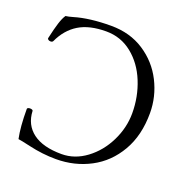

<svg xmlns="http://www.w3.org/2000/svg" viewBox="-124 -790 889 918"><g transform="rotate(20 320.5 -331.5)"><path d="M119.1 -2.9Q69.8 -14.2 56.6 -15.6Q44.4 -73.2 44.4 -165Q44.4 -168.5 48.8 -170.4Q53.2 -172.4 58.6 -172.4Q64.9 -172.4 69.3 -170.4Q73.7 -168.5 73.7 -165Q76.7 -95.7 127.9 -57.1Q179.2 -18.6 273.9 -18.6Q340.8 -18.6 398.9 -61.8Q457 -105 491.2 -174.3Q525.4 -243.7 525.4 -317.4Q525.4 -401.4 494.9 -476.3Q464.4 -551.3 407.2 -597.2Q350.1 -643.1 275.4 -643.1Q189.9 -643.1 136.2 -610.4Q82.5 -577.6 52.7 -512.7Q49.3 -506.8 40.5 -506.8Q33.7 -506.8 28.8 -510.3Q23.9 -513.7 24.9 -518.6Q36.1 -569.3 45.7 -599.4Q55.2 -629.4 66.4 -645.5Q80.6 -647 102.1 -653.3Q178.7 -676.3 288.6 -676.3Q384.3 -676.3 456.3 -629.4Q528.3 -582.5 566.7 -506.6Q605 -430.7 605 -347.2Q605 -233.4 557.6 -151.9Q510.3 -70.3 430.9 -28.6Q351.6 13.2 256.8 13.2Q188.5 13.2 119.1 -2.9Z"/></g></svg>

Font: JuniusX Light
Style: Regular
Weight: 300
Designer: Peter S. Baker
Foundry: Briery Creek Software
Version: Version 1.008